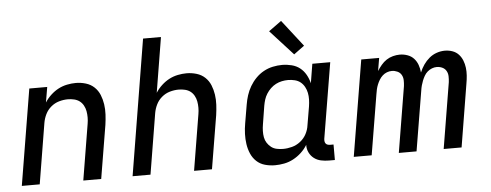

<svg xmlns="http://www.w3.org/2000/svg" viewBox="-51 -896 2651 1036"><g transform="rotate(-5 1275.0 -378.5)"><path d="M29 0 115 -520H212L198 -437Q212 -459 231.5 -477Q251 -495 273 -506.5Q295 -518 319.5 -523Q344 -528 367 -528Q395 -528 421.5 -520Q448 -512 467 -494Q486 -476 496 -451.5Q506 -427 510 -400Q514 -373 512.5 -345Q511 -317 507 -289L459 0H362L412 -303Q415 -320 415 -337.5Q415 -355 412 -371.5Q409 -388 401 -402.5Q393 -417 380.5 -426.5Q368 -436 351 -440Q334 -444 317 -444Q293 -444 269 -437Q245 -430 225.5 -413.5Q206 -397 195 -374.5Q184 -352 180 -328L126 0Z M629 0 750 -735H847L798 -437Q812 -459 831.5 -477Q851 -495 873 -506.5Q895 -518 919.5 -523Q944 -528 967 -528Q995 -528 1021.5 -520Q1048 -512 1067 -494Q1086 -476 1096 -451.5Q1106 -427 1110 -400Q1114 -373 1112.5 -345Q1111 -317 1107 -289L1059 0H962L1012 -303Q1015 -320 1015 -337.5Q1015 -355 1012 -371.5Q1009 -388 1001 -402.5Q993 -417 980.5 -426.5Q968 -436 951 -440Q934 -444 917 -444Q893 -444 869 -437Q845 -430 825.5 -413.5Q806 -397 795 -374.5Q784 -352 780 -328L726 0Z M1400 8Q1372 8 1345.5 0.5Q1319 -7 1300 -25Q1281 -43 1270.5 -67.5Q1260 -92 1256 -119Q1252 -146 1253 -174.5Q1254 -203 1259 -231L1276 -331Q1280 -356 1288 -381Q1296 -406 1309.5 -429Q1323 -452 1342 -471.5Q1361 -491 1384.5 -504Q1408 -517 1434 -522.5Q1460 -528 1485 -528Q1511 -528 1536.5 -521.5Q1562 -515 1581 -500Q1600 -485 1612.5 -463Q1625 -441 1631 -416L1648 -520H1745L1677 -111Q1676 -104 1677 -97Q1678 -90 1682 -85Q1686 -80 1692.5 -78Q1699 -76 1706 -76H1724V8H1692Q1670 8 1649 3.5Q1628 -1 1611.5 -13.5Q1595 -26 1585.5 -45.5Q1576 -65 1577 -87Q1563 -64 1543 -45.5Q1523 -27 1499.5 -14.5Q1476 -2 1450.5 3Q1425 8 1400 8ZM1451 -76Q1475 -76 1499.5 -82.5Q1524 -89 1545 -105.5Q1566 -122 1578 -145Q1590 -168 1593 -192L1610 -292Q1613 -311 1613.5 -329.5Q1614 -348 1610.5 -365.5Q1607 -383 1598.5 -398.5Q1590 -414 1577 -424.5Q1564 -435 1546 -439.5Q1528 -444 1509 -444Q1493 -444 1476 -440.5Q1459 -437 1443.5 -429Q1428 -421 1415 -408.5Q1402 -396 1392.5 -381Q1383 -366 1378 -350Q1373 -334 1370 -317L1354 -217Q1351 -200 1350.5 -182Q1350 -164 1353 -147.5Q1356 -131 1365 -117Q1374 -103 1387 -93Q1400 -83 1417 -79.5Q1434 -76 1451 -76ZM1555 -579 1431 -715 1500 -765 1612 -621Z M1827 0 1913 -520H2010L1998 -450Q2008 -466 2021 -481.5Q2034 -497 2050 -507.5Q2066 -518 2085 -523Q2104 -528 2122 -528Q2144 -528 2164.5 -520.5Q2185 -513 2198.5 -498Q2212 -483 2219 -463.5Q2226 -444 2228 -422Q2237 -444 2250.5 -463.5Q2264 -483 2282 -498Q2300 -513 2322 -520.5Q2344 -528 2366 -528Q2388 -528 2407.5 -521Q2427 -514 2440.5 -499.5Q2454 -485 2461.5 -466Q2469 -447 2471.5 -426.5Q2474 -406 2472.5 -384.5Q2471 -363 2467 -341L2411 0H2314L2373 -357Q2375 -373 2374.5 -389Q2374 -405 2366.5 -418Q2359 -431 2345 -437.5Q2331 -444 2315 -444Q2302 -444 2289 -439Q2276 -434 2265 -424.5Q2254 -415 2247 -402.5Q2240 -390 2235 -377.5Q2230 -365 2226.5 -352Q2223 -339 2221 -325L2167 0H2071L2130 -357Q2132 -373 2131.5 -389Q2131 -405 2123.5 -418Q2116 -431 2101.5 -437.5Q2087 -444 2072 -444Q2058 -444 2045 -439Q2032 -434 2021.5 -424.5Q2011 -415 2003.5 -402.5Q1996 -390 1991 -377.5Q1986 -365 1983 -352Q1980 -339 1978 -325L1924 0Z"/></g></svg>

Font: Iosevka Custom Medium
Style: Italic
Weight: 500
Italic angle: -9°
Designer: Belleve Invis
Foundry: Belleve Invis
Version: Version 27.0.1